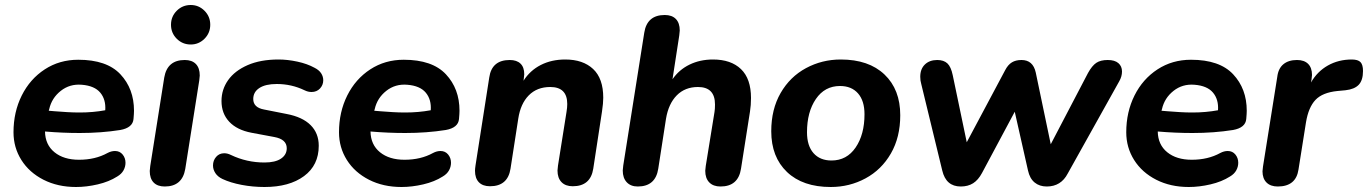

<svg xmlns="http://www.w3.org/2000/svg" viewBox="-20 -738 5472 768"><path d="M34 -209Q34 -290 67 -356Q100 -422 159 -460.5Q218 -499 293 -499Q407 -499 461.5 -441Q516 -383 516 -295Q516 -284 514 -262Q511 -227 461 -218Q385 -206 299 -206Q231 -206 160 -212Q161 -159 198 -129Q235 -99 296 -99Q361 -99 410 -126Q425 -134 440 -134Q459 -134 470.5 -120Q482 -106 482 -87Q482 -71 474 -56.5Q466 -42 449 -32Q416 -11 371 -0.5Q326 10 284 10Q211 10 154 -19Q97 -48 65.5 -98Q34 -148 34 -209ZM199 -293Q224 -291 249 -289.5Q274 -288 299 -288Q352 -288 401 -297Q404 -340 381 -367.5Q358 -395 307 -399Q259 -403 223 -374.5Q187 -346 177 -302L175 -295Z M579 -54Q580 -64 581 -74L637 -428Q649 -498 719 -498Q748 -498 763.5 -482Q779 -466 779 -436Q778 -426 777 -416L721 -62Q709 8 639 8Q610 8 594.5 -8Q579 -24 579 -54ZM664 -639Q664 -672 687 -695Q710 -718 743 -718Q775 -718 798 -695Q821 -672 821 -639Q821 -606 798 -583Q775 -560 743 -560Q710 -560 687 -583Q664 -606 664 -639Z M870 -22Q851 -31 841.5 -45.5Q832 -60 832 -76Q832 -96 844.5 -110.5Q857 -125 877 -125Q890 -125 904 -118Q967 -88 1038 -88Q1081 -88 1104 -103.5Q1127 -119 1127 -145Q1127 -181 1077 -190L986 -207Q928 -218 897 -251Q866 -284 866 -334Q866 -380 892.5 -417.5Q919 -455 970.5 -477.5Q1022 -500 1094 -500Q1130 -500 1169.5 -491.5Q1209 -483 1238 -467Q1256 -458 1264.5 -445Q1273 -432 1273 -417Q1273 -398 1260 -384Q1247 -370 1226 -370Q1212 -370 1198 -377Q1146 -402 1087 -402Q1042 -402 1017.5 -386Q993 -370 993 -342Q993 -308 1036 -300L1127 -282Q1190 -270 1222.5 -237.5Q1255 -205 1255 -155Q1255 -77 1196 -33.5Q1137 10 1038 10Q991 10 946.5 1.5Q902 -7 870 -22Z M1336 -209Q1336 -290 1369 -356Q1402 -422 1461 -460.5Q1520 -499 1595 -499Q1709 -499 1763.5 -441Q1818 -383 1818 -295Q1818 -284 1816 -262Q1813 -227 1763 -218Q1687 -206 1601 -206Q1533 -206 1462 -212Q1463 -159 1500 -129Q1537 -99 1598 -99Q1663 -99 1712 -126Q1727 -134 1742 -134Q1761 -134 1772.5 -120Q1784 -106 1784 -87Q1784 -71 1776 -56.5Q1768 -42 1751 -32Q1718 -11 1673 -0.5Q1628 10 1586 10Q1513 10 1456 -19Q1399 -48 1367.5 -98Q1336 -148 1336 -209ZM1501 -293Q1526 -291 1551 -289.5Q1576 -288 1601 -288Q1654 -288 1703 -297Q1706 -340 1683 -367.5Q1660 -395 1609 -399Q1561 -403 1525 -374.5Q1489 -346 1479 -302L1477 -295Z M1880 -55Q1880 -62 1882 -76L1937 -428Q1947 -498 2019 -498Q2047 -498 2062 -483.5Q2077 -469 2077 -441Q2077 -436 2075 -422L2074 -415Q2100 -456 2143 -478Q2186 -500 2241 -500Q2312 -500 2352.5 -462Q2393 -424 2393 -347Q2393 -325 2388 -292L2353 -63Q2342 7 2271 7Q2242 7 2226 -9.5Q2210 -26 2210 -56Q2211 -66 2212 -76L2246 -290Q2249 -308 2249 -322Q2249 -390 2181 -390Q2128 -390 2095 -356.5Q2062 -323 2053 -263L2022 -63Q2011 7 1940 7Q1911 7 1895.5 -9Q1880 -25 1880 -55Z M2471 -56Q2472 -66 2473 -76L2557 -607Q2568 -678 2639 -678Q2668 -678 2683.5 -662Q2699 -646 2699 -616Q2698 -606 2697 -596L2670 -421Q2696 -459 2738 -479.5Q2780 -500 2832 -500Q2904 -500 2944 -461.5Q2984 -423 2984 -346Q2984 -317 2980 -292L2944 -63Q2933 8 2862 8Q2833 8 2817 -8.5Q2801 -25 2801 -55Q2801 -60 2803 -74L2838 -290Q2840 -301 2840 -320Q2840 -390 2772 -390Q2720 -390 2687 -356.5Q2654 -323 2644 -263L2613 -63Q2602 8 2531 8Q2503 8 2487 -9Q2471 -26 2471 -56Z M3065 -213Q3065 -301 3102.5 -366Q3140 -431 3204 -465.5Q3268 -500 3343 -500Q3455 -500 3518 -440Q3581 -380 3581 -277Q3581 -189 3543.5 -124Q3506 -59 3442 -24.5Q3378 10 3303 10Q3191 10 3128 -50Q3065 -110 3065 -213ZM3438 -281Q3438 -335 3412 -364.5Q3386 -394 3340 -394Q3279 -394 3243.5 -342Q3208 -290 3208 -209Q3208 -155 3234 -125.5Q3260 -96 3306 -96Q3367 -96 3402.5 -148Q3438 -200 3438 -281Z M3749 -56 3665 -402Q3661 -415 3661 -431Q3661 -462 3679.5 -480Q3698 -498 3729 -498Q3755 -498 3769.5 -484.5Q3784 -471 3791 -437L3847 -169L4001 -458Q4012 -479 4027.5 -488.5Q4043 -498 4066 -498Q4112 -498 4123 -448L4183 -161L4332 -446Q4348 -475 4365 -486.5Q4382 -498 4411 -498Q4439 -498 4453.5 -485.5Q4468 -473 4468 -452Q4468 -432 4457 -413L4251 -44Q4224 8 4167 8Q4138 8 4118.5 -8Q4099 -24 4092 -56L4039 -291L3908 -46Q3893 -18 3872.5 -5Q3852 8 3823 8Q3764 8 3749 -56Z M4485 -209Q4485 -290 4518 -356Q4551 -422 4610 -460.5Q4669 -499 4744 -499Q4858 -499 4912.5 -441Q4967 -383 4967 -295Q4967 -284 4965 -262Q4962 -227 4912 -218Q4836 -206 4750 -206Q4682 -206 4611 -212Q4612 -159 4649 -129Q4686 -99 4747 -99Q4812 -99 4861 -126Q4876 -134 4891 -134Q4910 -134 4921.5 -120Q4933 -106 4933 -87Q4933 -71 4925 -56.5Q4917 -42 4900 -32Q4867 -11 4822 -0.5Q4777 10 4735 10Q4662 10 4605 -19Q4548 -48 4516.5 -98Q4485 -148 4485 -209ZM4650 -293Q4675 -291 4700 -289.5Q4725 -288 4750 -288Q4803 -288 4852 -297Q4855 -340 4832 -367.5Q4809 -395 4758 -399Q4710 -403 4674 -374.5Q4638 -346 4628 -302L4626 -295Z M5030 -53Q5030 -58 5032 -72L5089 -430Q5093 -464 5113.5 -481Q5134 -498 5168 -498Q5197 -498 5212.5 -482.5Q5228 -467 5228 -438Q5228 -433 5226 -419L5224 -408Q5249 -452 5291.5 -476Q5334 -500 5387 -500Q5412 -500 5422 -489.5Q5432 -479 5432 -454Q5432 -417 5415 -399Q5398 -381 5362 -377L5330 -374Q5270 -368 5242 -338.5Q5214 -309 5204 -249L5174 -60Q5164 8 5091 8Q5062 8 5046 -8Q5030 -24 5030 -53Z"/></svg>

Font: SN Pro Bold
Style: Bold Italic
Weight: 700
Italic angle: -9°
Designer: Tobias Whetton
Foundry: Supernotes
Version: Version 1.003